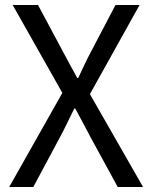

<svg xmlns="http://www.w3.org/2000/svg" viewBox="-20 -753 613 773"><path d="M17 0H114L220 -198C239 -233 258 -273 279 -316H283C307 -272 327 -234 346 -198L454 0H556L342 -374L542 -733H445L347 -546C328 -511 315 -482 295 -439H291C267 -482 252 -511 233 -546L133 -733H31L231 -379Z"/></svg>

Font: Spoqa Han Sans Neo Regular
Style: Regular
Weight: 400
Designer: [Spoqa Han Sans Neo] Dong-huui Kim  Younghwa Kang  Yujin Lee  [Noto Sans] Ryoko NISHIZUKA  (kana & ideographs); Paul D. 
Foundry: Spoqa (http://www.spoqa-han-sans.com)
Version: Version 1.000